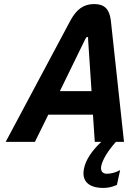

<svg xmlns="http://www.w3.org/2000/svg" viewBox="-20 -699 640 946"><path d="M327 -598 8 0H152L218 -134H438L447 0H479C434 42 402 89 394 131C381 192 415 227 490 227C511 227 535 222 556 212L572 139C550 151 528 157 506 157C484 157 474 142 479 118C486 86 512 44 551 0H591L526 -599C519 -654 495 -679 444 -679C390 -679 356 -651 327 -598ZM275 -250 400 -506C404 -514 407 -517 410 -517C414 -517 415 -513 414 -506L431 -250Z"/></svg>

Font: LT Wave Mono Bold
Style: Italic
Weight: 700
Designer: Daniel Lyons
Version: Version 2.5 (Glyphs App)